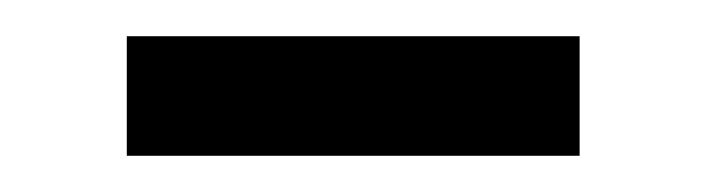

<svg xmlns="http://www.w3.org/2000/svg" viewBox="-20 -734 390 106"><path d="M50 -714H300V-648H50Z"/></svg>

Font: Khand SemiBold
Style: Regular
Weight: 600
Designer: Devanagari: Sanchit Sawaria, Jyotish Sonowal; Latin: Satya Rajpurohit
Foundry: Indian Type Foundry
Version: Version 1.101;PS 1.0;hotconv 1.0.78;makeotf.lib2.5.61930; tt